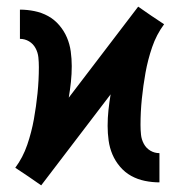

<svg xmlns="http://www.w3.org/2000/svg" viewBox="-20 -549 540 578"><path d="M104 9 65 -18 26 -44Q49 -75 62 -113Q75 -151 82 -190Q89 -229 93 -268.5Q97 -308 97 -347Q97 -362 95.5 -376.5Q94 -391 87 -404Q80 -417 67.5 -424.5Q55 -432 40 -432V-520Q62 -520 84 -515.5Q106 -511 125 -500.5Q144 -490 158.5 -473Q173 -456 181.5 -436Q190 -416 193 -394Q196 -372 196 -350Q196 -326 193.5 -302.5Q191 -279 187 -255L396 -529L435 -502L474 -476Q451 -445 438 -407Q425 -369 418 -330Q411 -291 407 -251.5Q403 -212 403 -173Q403 -158 404.5 -143.5Q406 -129 413 -116Q420 -103 432.5 -95.5Q445 -88 460 -88V0Q438 0 416 -4.5Q394 -9 375 -19.5Q356 -30 341.5 -47Q327 -64 318.5 -84Q310 -104 307 -126Q304 -148 304 -170Q304 -194 306.5 -217.5Q309 -241 313 -265Z"/></svg>

Font: Iosevka Custom Semibold
Style: Regular
Weight: 600
Designer: Belleve Invis
Foundry: Belleve Invis
Version: Version 27.0.2; ttfautohint (v1.8.4)